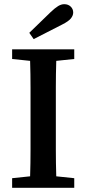

<svg xmlns="http://www.w3.org/2000/svg" viewBox="-20 -898 413 918"><path d="M249 -607Q247 -544 247 -480.5Q247 -417 247 -352V-310Q247 -246 247 -182.5Q247 -119 249 -55L335 -46V0H38V-46L124 -55Q126 -118 126 -181.5Q126 -245 126 -310V-352Q126 -416 126 -479.5Q126 -543 124 -607L38 -616V-662H335V-616ZM221 -839Q243 -860 258 -869Q273 -878 287 -878Q306 -878 318 -866.5Q330 -855 330 -838Q330 -824 319 -810Q308 -796 276 -780L141 -711L120 -741Z"/></svg>

Font: Source Serif Pro Semibold
Style: Regular
Weight: 600
Designer: Frank Grießhammer
Foundry: Adobe Systems Incorporated
Version: Version 1.014;PS Version 1.0;hotconv 1.0.73;makeotf.lib2.5.5